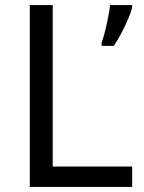

<svg xmlns="http://www.w3.org/2000/svg" viewBox="-20 -734 564 754"><path d="M97 0V-714H187V-80H499V0ZM499 -705Q495 -687 483.5 -660Q472 -633 457 -604.5Q442 -576 427 -554H379V-566Q386 -585 392.5 -611.5Q399 -638 404.5 -665.5Q410 -693 412 -714H499Z"/></svg>

Font: Noto Sans Old Turkic
Style: Regular
Weight: 400
Designer: Monotype Design Team
Foundry: Monotype Imaging Inc.
Version: Version 2.003; ttfautohint (v1.8.4.7-5d5b)